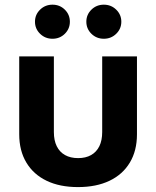

<svg xmlns="http://www.w3.org/2000/svg" viewBox="-20 -780 658 809"><path d="M308.6 8.3Q231.9 8.3 176.5 -18.3Q121.1 -44.9 91.1 -95Q61 -145 61 -214.4V-542.5H207V-223.6Q207 -188.5 219 -164.1Q231 -139.6 253.9 -126.7Q276.9 -113.8 309.1 -113.8Q341.3 -113.8 364 -126.7Q386.7 -139.6 398.7 -164.1Q410.6 -188.5 410.6 -223.6V-542.5H557.1V-214.4Q557.1 -145 527.1 -95Q497.1 -44.9 441.4 -18.3Q385.7 8.3 308.6 8.3ZM417.5 -616.7Q386.7 -616.7 365.2 -637.7Q343.8 -658.7 343.8 -688.5Q343.8 -718.3 365.2 -739.3Q386.7 -760.3 417.5 -760.3Q448.2 -760.3 469.7 -739.3Q491.2 -718.3 491.2 -688.5Q491.2 -658.7 469.7 -637.7Q448.2 -616.7 417.5 -616.7ZM201.2 -616.7Q170.4 -616.7 148.9 -637.7Q127.4 -658.7 127.4 -688.5Q127.4 -718.3 148.9 -739.3Q170.4 -760.3 201.2 -760.3Q231.9 -760.3 253.2 -739.3Q274.4 -718.3 274.4 -688.5Q274.4 -658.7 253.2 -637.7Q231.9 -616.7 201.2 -616.7Z"/></svg>

Font: Inter 16pt
Style: Bold
Weight: 700
Version: Version 4.001;git-66647c0bb